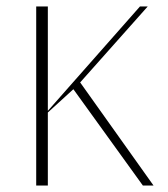

<svg xmlns="http://www.w3.org/2000/svg" viewBox="-20 -574 519 594"><path d="M92 0V-554H128V-231L413 -554H437L228 -319L455 0H422L207 -298L128 -226V0Z"/></svg>

Font: UN Bangla Thin
Style: Regular
Weight: 100
Designer: Desinged by Rajon, Unicode developed by Rashed (IMGN)
Version: Version 2.000;March 19, 2023;FontCreator 14.0.0.2901 64-bit